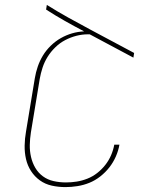

<svg xmlns="http://www.w3.org/2000/svg" viewBox="-20 -755 640 783"><path d="M247 8Q218 8 191 2Q164 -4 142.5 -19.5Q121 -35 106.5 -57.5Q92 -80 86 -106.5Q80 -133 80.5 -161.5Q81 -190 86 -218L122 -436Q126 -460 134 -483.5Q142 -507 155 -528.5Q168 -550 187 -568.5Q206 -587 228 -599.5Q250 -612 274 -619Q298 -626 323 -627Q283 -648 244 -670Q205 -692 168 -716L171 -735Q214 -708 259 -683Q304 -658 349 -634L527 -539L524 -520L346 -615H338Q315 -615 291.5 -609Q268 -603 246 -591.5Q224 -580 205.5 -562Q187 -544 174 -523Q161 -502 153.5 -479Q146 -456 142 -433L106 -215Q102 -189 101.5 -164Q101 -139 106.5 -115Q112 -91 124 -70.5Q136 -50 155 -36Q174 -22 198.5 -16.5Q223 -11 249 -11Q271 -11 293 -14.5Q315 -18 336.5 -26.5Q358 -35 376.5 -49.5Q395 -64 409.5 -82.5Q424 -101 433 -122Q442 -143 446 -165H467Q463 -141 452.5 -117Q442 -93 426 -72.5Q410 -52 389 -35.5Q368 -19 344.5 -9.5Q321 0 296 4Q271 8 247 8Z"/></svg>

Font: Iosevka HT Thin Extended
Style: Italic
Weight: 100
Width: 7
Italic angle: -9°
Monospace: yes
Designer: Belleve Invis
Foundry: Belleve Invis
Version: Version 32.3.0; ttfautohint (v1.8.4)